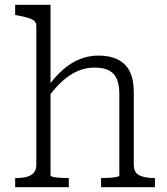

<svg xmlns="http://www.w3.org/2000/svg" viewBox="-20 -778 695 798"><path d="M190 -758V-48Q190 -45 202 -42.5Q214 -40 231 -39Q248 -38 262 -38H266V0H43V-38H46Q72 -38 91 -43Q110 -48 120.5 -60Q131 -72 131 -94V-669Q131 -684 122 -691.5Q113 -699 96 -704Q79 -709 53 -714L43 -716V-758ZM624 0H400V-38H404Q418 -38 435 -39Q452 -40 464 -42.5Q476 -45 476 -48V-386Q476 -424 466 -448.5Q456 -473 433.5 -485Q411 -497 371 -497Q336 -497 303.5 -483Q271 -469 241 -442.5Q211 -416 182 -376L179 -418Q210 -461 243 -489.5Q276 -518 312.5 -532.5Q349 -547 389 -547Q437 -547 470 -530.5Q503 -514 519.5 -480.5Q536 -447 536 -396V-94Q536 -61 559 -49.5Q582 -38 621 -38H624Z"/></svg>

Font: Roboto Serif ExtraLight
Style: Regular
Weight: 250
Version: Version 1.007